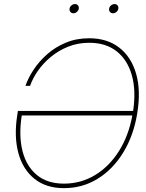

<svg xmlns="http://www.w3.org/2000/svg" viewBox="-20 -928 727 957"><path d="M298.8 9.8Q209.5 9.8 151.6 -36.9Q93.8 -83.5 71.5 -165.5Q49.3 -247.6 65.9 -353.5L69.3 -375H643.6Q658.7 -477.1 637 -553.5Q615.2 -629.9 561.3 -672.4Q507.3 -714.8 424.8 -714.8Q368.7 -714.8 320.3 -695.6Q272 -676.3 233.6 -644.5Q195.3 -612.8 168.9 -575Q142.6 -537.1 129.9 -500H106.9Q120.1 -539.1 147.5 -580.6Q174.8 -622.1 215.1 -657.7Q255.4 -693.4 308.1 -715.3Q360.8 -737.3 424.3 -737.3Q514.6 -737.3 574.7 -690.4Q634.8 -643.6 658.7 -559.6Q682.6 -475.6 664.1 -363.3Q646 -252.4 594.5 -168.2Q543 -84 467 -37.1Q391.1 9.8 298.8 9.8ZM639.6 -352.5H88.4Q72.8 -252.4 92 -175.8Q111.3 -99.1 163.6 -55.9Q215.8 -12.7 298.8 -12.7Q383.3 -12.7 453.9 -55.4Q524.4 -98.1 572.8 -174.8Q621.1 -251.5 639.6 -352.5ZM345.7 -861.8Q336.4 -861.8 330.8 -868.7Q325.2 -875.5 326.7 -884.8Q328.1 -894.5 336.2 -901.1Q344.2 -907.7 353.5 -907.7Q363.3 -907.7 368.7 -901.1Q374 -894.5 372.6 -884.8Q371.1 -875.5 363.3 -868.7Q355.5 -861.8 345.7 -861.8ZM543 -861.8Q533.7 -861.8 528.1 -868.7Q522.5 -875.5 523.9 -884.8Q525.4 -894.5 533.4 -901.1Q541.5 -907.7 550.8 -907.7Q560.5 -907.7 565.9 -901.1Q571.3 -894.5 569.8 -884.8Q568.4 -875.5 560.5 -868.7Q552.7 -861.8 543 -861.8Z"/></svg>

Font: Inter Display Thin
Style: Italic
Weight: 100
Italic angle: -9.39999°
Designer: Rasmus Andersson
Foundry: rsms
Version: Version 4.000;git-a52131595